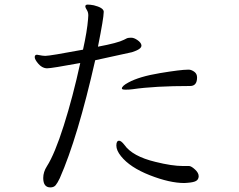

<svg xmlns="http://www.w3.org/2000/svg" viewBox="-20 -793 1040 835"><path d="M506 -114Q486 -139 486 -160Q486 -181 498 -181Q507 -181 521 -163Q556 -113 656 -89Q728 -71 776 -71H803Q813 -70 828.5 -55.5Q844 -41 844 -27V-25Q843 -12 832.5 -6Q822 0 796 2L782 3Q718 3 631.5 -31Q545 -65 506 -114ZM803 -490Q814 -489 825.5 -480.5Q837 -472 837 -456Q837 -419 807 -419Q653 -419 557 -405Q543 -403 526.5 -403Q510 -403 510 -408Q510 -419 538 -434Q585 -460 675.5 -475Q766 -490 797 -490ZM363 -710 364 -726Q364 -740 357.5 -750Q351 -760 351 -765Q351 -773 361.5 -773Q372 -773 388 -770Q428 -760 431 -744V-740Q431 -715 406 -590Q492 -606 519 -620L533 -627Q539 -629 551 -629Q563 -629 578 -618.5Q593 -608 595 -597V-594Q595 -579 554 -566L394 -531Q318 -195 240 -18Q230 3 222 12.5Q214 22 199 22Q168 22 168 -19Q168 -45 184 -70Q218 -123 257.5 -247.5Q297 -372 329 -519Q204 -496 186 -496H181Q162 -498 146.5 -516Q131 -534 131 -544.5Q131 -555 141 -555Q144 -555 164 -551L177 -550Q197 -550 341 -577Q359 -658 363 -710Z"/></svg>

Font: LXGW Bright GB
Style: Regular
Weight: 400
Designer: Christian Thalmann (Catharsis Fonts)
Foundry: LXGW / Christian Thalmann (Catharsis Fonts) / Fontworks Inc.
Version: Version 5.510